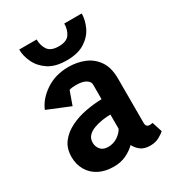

<svg xmlns="http://www.w3.org/2000/svg" viewBox="-164 -766 790 867"><g transform="rotate(-30 230.5 -332.0)"><path d="M177 4Q131 4 98.5 -13Q66 -30 48.5 -60.5Q31 -91 31 -129Q31 -174 54 -204Q77 -234 114.5 -252.5Q152 -271 195 -279Q238 -287 279 -288V-365Q279 -379 262 -390Q245 -401 210 -401Q201 -401 191 -400Q181 -399 175 -396L150 -326L33 -374Q53 -422 103.5 -455.5Q154 -489 221 -489Q266 -489 304 -473.5Q342 -458 366 -423.5Q390 -389 390 -331V-101Q390 -88 395.5 -83Q401 -78 409 -78Q414 -78 419 -79Q424 -80 425 -80L442 -27Q435 -20 414.5 -8Q394 4 366 4Q336 4 318 -9Q300 -22 289 -43Q269 -23 240.5 -9.5Q212 4 177 4ZM198 -86Q226 -86 248 -101Q270 -116 279 -134V-208Q259 -208 236 -204.5Q213 -201 192.5 -193.5Q172 -186 159 -172.5Q146 -159 146 -137Q146 -117 159 -101.5Q172 -86 198 -86ZM232 -518Q173 -518 137.5 -541.5Q102 -565 85.5 -600Q69 -635 69 -668H160Q160 -636 175.5 -613.5Q191 -591 232 -591Q273 -591 288.5 -613.5Q304 -636 304 -668H395Q395 -635 379 -600Q363 -565 327 -541.5Q291 -518 232 -518Z"/></g></svg>

Font: Kreon Light SemiBold
Style: Regular
Weight: 600
Version: Version 2.002